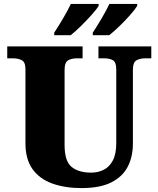

<svg xmlns="http://www.w3.org/2000/svg" viewBox="-20 -951 809 981"><path d="M396 10Q313 10 248 -13Q183 -36 146.5 -86.5Q110 -137 110 -219V-597Q110 -634 91 -643.5Q72 -653 46 -653H17V-714H402V-653H373Q347 -653 328.5 -643Q310 -633 310 -593V-210Q310 -128 345.5 -98.5Q381 -69 446 -69Q481 -69 510 -83.5Q539 -98 556.5 -131Q574 -164 574 -219V-597Q574 -634 556.5 -643.5Q539 -653 512 -653H483V-714H753V-653H723Q696 -653 677.5 -643Q659 -633 659 -593V-217Q659 -150 632.5 -99Q606 -48 548.5 -19Q491 10 396 10ZM454 -784Q475 -816 499 -856.5Q523 -897 539 -931H681V-921Q671 -904 645.5 -875Q620 -846 590.5 -817.5Q561 -789 538 -771H454ZM257 -784Q278 -816 302 -856.5Q326 -897 342 -931H484V-921Q474 -904 448 -875Q422 -846 393 -817.5Q364 -789 341 -771H257Z"/></svg>

Font: Noto Serif Sinhala Black
Style: Regular
Weight: 900
Designer: Jelle Bosma - Monotype Design Team
Foundry: Monotype Imaging Inc.
Version: Version 2.007; ttfautohint (v1.8.4.7-5d5b)